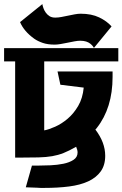

<svg xmlns="http://www.w3.org/2000/svg" viewBox="-23 -792 598 938"><path d="M555 -557V-492H193V-155Q215 -159 246.5 -173Q278 -187 307.5 -212Q337 -237 359 -274.5Q381 -312 386 -364L272 -378L258 -443H527V-416Q527 -265 450 -167L443 -159Q491 -96 491 -31Q491 15 469 45.5Q447 76 408 94Q369 112 314.5 119Q260 126 195 126Q184 126 175 126Q166 126 157 125L103 123L133 17H164Q191 17 224 15.5Q257 14 286.5 8Q316 2 336 -11Q356 -24 356 -47Q356 -59 349 -75Q314 -55 287.5 -44.5Q261 -34 232 -29Q203 -24 165 -23Q127 -22 70 -22H51V-492H-3V-557ZM436 -558Q434 -561 430 -567Q425 -573 417.5 -579Q410 -585 398 -589Q386 -593 369 -593Q357 -593 341 -590Q325 -587 308 -583.5Q291 -580 274 -577Q257 -574 244 -574Q210 -574 185.5 -582.5Q161 -591 144 -603Q94 -639 75 -684L184 -772Q185 -764 189 -752.5Q193 -741 200.5 -730.5Q208 -720 219 -713Q230 -706 247 -706Q261 -706 277 -709Q293 -712 309.5 -715.5Q326 -719 342 -722Q358 -725 371 -725Q424 -725 461.5 -707Q499 -689 522 -663L436 -558Z"/></svg>

Font: Shorif Bongobondhu ANSI V1
Style: Regular
Weight: 400
Designer: Shorif Uddin Shishir, Shorif art & Design, e-mail : shorifart@gmail.com, facebook : Shorif2001
Foundry: Lipighor Font Foundry
Version: Designed by Shorif Uddin Shishir | Developed by Niladri Shek